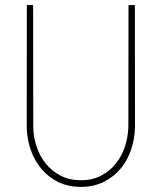

<svg xmlns="http://www.w3.org/2000/svg" viewBox="-20 -731 640 761"><path d="M514.6 -710.9 515.1 -229Q514.2 -181.6 499.8 -138.4Q485.4 -95.2 457.8 -62.3Q430.2 -29.3 390.6 -9.8Q351.1 9.8 300.8 9.8Q250 9.8 210.4 -9.8Q170.9 -29.3 143.6 -62.3Q116.2 -95.2 101.3 -138.4Q86.4 -181.6 85.9 -229L86.4 -710.9H111.3L111.8 -229Q112.3 -187.5 125.2 -149.2Q138.2 -110.8 162.4 -81.3Q186.5 -51.8 221.4 -34.2Q256.3 -16.6 300.8 -16.6Q345.2 -16.6 379.9 -34.4Q414.6 -52.2 438.5 -81.8Q462.4 -111.3 475.1 -149.7Q487.8 -188 488.8 -229L489.3 -710.9Z"/></svg>

Font: TypoPRO Roboto Mono
Style: Regular
Weight: 250
Designer: Google
Version: Version 2.000986; 2015; ttfautohint (v1.3)